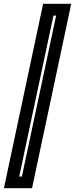

<svg xmlns="http://www.w3.org/2000/svg" viewBox="-42 -770 392 1004"><path d="M-21.5 214 183.5 -750H330.5L125.5 214ZM58.5 153H72.5L251.5 -688.5H237.5Z"/></svg>

Font: Tourney Thin
Style: Bold Italic
Weight: 700
Italic angle: -12°
Version: Version 1.015